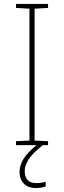

<svg xmlns="http://www.w3.org/2000/svg" viewBox="-20 -734 323 971"><path d="M105 131C105 80 151 36 197 0H223V-20L155 -23V-690L223 -694V-714H61V-694L129 -690V-23L61 -20V0H165C105 48 79 90 79 135C79 190 115 217 161 217C182 217 200 213 211 209V185C200 189 182 192 163 192C124 192 105 170 105 131Z"/></svg>

Font: Noto Sans Gujarati UI Thin
Style: Regular
Weight: 100
Designer: Jelle Bosma - Monotype Design Team, Universal Thirst
Foundry: Monotype Imaging Inc.
Version: Version 2.106